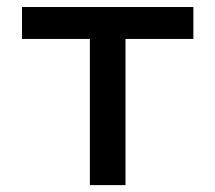

<svg xmlns="http://www.w3.org/2000/svg" viewBox="-20 -538 626 558"><path d="M241.2 0V-424.8H43.9V-517.6H542V-424.8H344.7V0Z"/></svg>

Font: Cascadia Mono PL
Style: Regular
Weight: 400
Monospace: yes
Designer: Aaron Bell
Foundry: Saja Typeworks
Version: Version 2404.023; ttfautohint (v1.8.4)